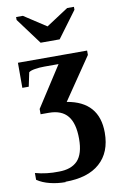

<svg xmlns="http://www.w3.org/2000/svg" viewBox="-100 -759 657 1033"><g transform="rotate(-10 229.0 -242.5)"><path d="M171 216 173 218Q128 218 88 208Q47 198 18 178V141Q80 158 147 156Q214 156 249 120Q284 83 284 1Q284 -84 251 -124Q218 -165 148 -165H103V-194L245 -414H168Q139 -414 116 -410Q91 -406 82 -398L66 -322H31V-459H409V-435L253 -206Q426 -177 426 -8Q426 100 360 158Q295 216 171 216ZM380 -703V-687L274 -544H170L64 -687V-703H101L222 -624L343 -703Z"/></g></svg>

Font: Libra Serif Modern
Style: Bold
Weight: 700
Designer: Stefan Peev, Context Ltd
Foundry: Ascender Corporation
Version: Version 1.000